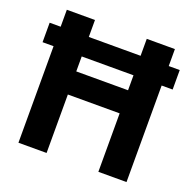

<svg xmlns="http://www.w3.org/2000/svg" viewBox="-129 -868 1007 1000"><g transform="rotate(20 374.5 -368.5)"><path d="M75 0V-535H14V-643H75V-737H231V-643H518V-737H674V-643H735V-535H674V0H518V-324H231V0ZM231 -452H518V-535H231Z"/></g></svg>

Font: Tomorrow SemiBold
Style: Regular
Weight: 600
Designer: Tony de Marco, Monica Rizzolli
Foundry: Just in Type
Version: Version 2.002